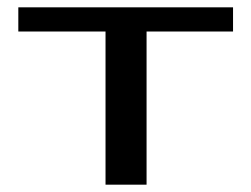

<svg xmlns="http://www.w3.org/2000/svg" viewBox="-20 -504 686 524"><path d="M616 -418V-484H30V-418H268V0H380V-418Z"/></svg>

Font: Gamestation Extended
Style: Regular
Weight: 400
Width: 7
Designer: Jonas Hecksher
Foundry: Jonas Hecksher, Playtypeª, e-types AS
Version: Version 1.003